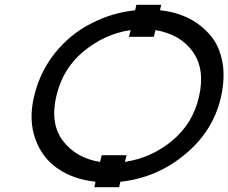

<svg xmlns="http://www.w3.org/2000/svg" viewBox="-20 -761 956 804"><path d="M399 -83 406 -111H510L503 -83Q614 -100 700 -171Q788 -244 813 -355Q840 -471 787 -545Q734 -618 631 -635L624 -607H520L527 -635Q418 -619 329 -545Q243 -474 216 -359Q189 -244 243 -172Q298 -99 399 -83ZM380 0Q287 -10 222 -55Q156 -100 128 -179Q99 -259 123 -359Q148 -462 211 -540Q275 -619 362 -663Q450 -708 546 -718L551 -741H655L650 -718Q719 -711 775 -682Q827 -655 865 -608Q900 -565 912 -497Q923 -434 905 -353Q872 -211 754 -114Q636 -16 484 0L479 23H375Z"/></svg>

Font: Miedinger
Style: Italic
Weight: 400
Italic angle: -13°
Version: Version 001.000